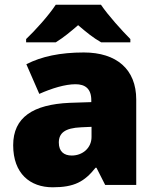

<svg xmlns="http://www.w3.org/2000/svg" viewBox="-20 -786 663 816"><path d="M409 -766H217C187 -720 129 -656 91 -620V-606H217C252 -628 277 -649 312 -679C347 -649 375 -626 410 -606H534V-620C500 -654 440 -720 409 -766ZM336 -563C236 -563 156 -546 92 -513L147 -387C201 -411 257 -428 301 -428C342 -428 368 -409 368 -360V-352L276 -349C120 -342 36 -287 36 -169C36 -48 108 10 204 10C296 10 339 -14 386 -73H390L427 0H559V-363C559 -491 476 -563 336 -563ZM325 -245 369 -247V-204C369 -157 331 -125 285 -125C252 -125 230 -142 230 -180C230 -220 255 -242 325 -245Z"/></svg>

Font: Noto Sans Gurmukhi Black
Style: Regular
Weight: 900
Designer: Jelle Bosma - Monotype Design Team
Foundry: Monotype Imaging Inc.
Version: Version 2.004